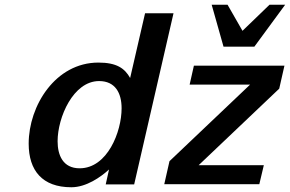

<svg xmlns="http://www.w3.org/2000/svg" viewBox="-20 -777 1223 810"><path d="M1183 -757H1117L1003 -647L940 -757H873L923 -580H1053ZM101 -171C101 -58 158 13 281 13C344 13 405 -30 440 -62L426 1H546L712 -721H592L529 -448C506 -489 472 -513 395 -513C214 -513 101 -331 101 -171ZM1074 0 1093 -80H818L1158 -403L1180 -500H798L780 -420H1035L695 -97L673 0ZM223 -181C223 -282 289 -435 398 -435C466 -435 493 -385 493 -320C493 -221 433 -67 316 -67C245 -67 223 -123 223 -181Z"/></svg>

Font: Perun SemiBold Italic
Style: Regular
Weight: 400
Italic angle: -12°
Foundry: Copyright (c) Stefan Peev, Context Ltd, 2016
Version: Version 1.026